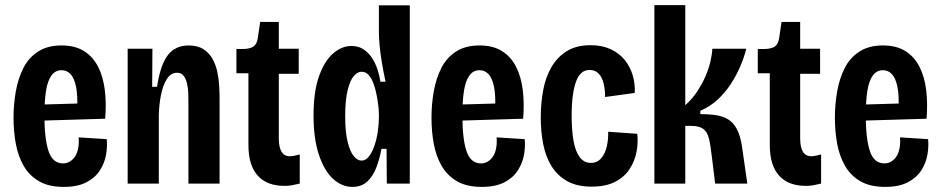

<svg xmlns="http://www.w3.org/2000/svg" viewBox="-20 -719 3685 752"><path d="M230 13Q171 13 133 -9Q95 -31 73 -69Q51 -107 42 -155.5Q33 -204 33 -258Q33 -311 42 -361.5Q51 -412 71.5 -452.5Q92 -493 129 -517Q166 -541 221 -541Q274 -541 309 -519Q344 -497 364 -458Q384 -419 390.5 -366.5Q397 -314 392 -254L125 -246V-309L300 -314L282 -288Q285 -344 278 -378.5Q271 -413 256.5 -428.5Q242 -444 221 -444Q197 -444 182 -424Q167 -404 160.5 -365Q154 -326 154 -266Q154 -176 170 -127.5Q186 -79 227 -79Q241 -79 253 -86Q265 -93 273.5 -105.5Q282 -118 286 -137.5Q290 -157 288 -181L398 -174Q401 -146 395.5 -113.5Q390 -81 371.5 -52Q353 -23 318.5 -5Q284 13 230 13Z M480 0V-341V-528H577L576 -379H595Q604 -438 620 -473.5Q636 -509 660.5 -525Q685 -541 718 -541Q754 -541 776.5 -526.5Q799 -512 812 -489Q825 -466 831 -438Q837 -410 838.5 -383Q840 -356 840 -334V0H718V-309Q718 -329 717.5 -351Q717 -373 712.5 -392Q708 -411 699 -422.5Q690 -434 673 -434Q649 -434 633.5 -409.5Q618 -385 610.5 -347Q603 -309 602 -268V0Z M1095 9Q1061 9 1035 -0.5Q1009 -10 990.5 -30Q972 -50 962.5 -80Q953 -110 953 -152V-432H906V-527H928Q959 -527 973 -537Q987 -547 990 -572L999 -633H1072V-528H1150V-430H1072V-177Q1072 -143 1082.5 -125Q1093 -107 1116 -107Q1123 -107 1132.5 -109Q1142 -111 1154 -114V0Q1138 4 1124 6.5Q1110 9 1095 9Z M1360 13Q1319 13 1284.5 -18.5Q1250 -50 1229 -113Q1208 -176 1208 -266Q1208 -359 1229 -419Q1250 -479 1284 -509Q1318 -539 1357 -539Q1387 -539 1410 -521.5Q1433 -504 1448 -473Q1463 -442 1470 -399H1490Q1481 -441 1475 -478Q1469 -515 1466.5 -544.5Q1464 -574 1464 -593V-698H1585V-266V0H1495L1494 -136H1474Q1467 -97 1454 -63Q1441 -29 1418.5 -8Q1396 13 1360 13ZM1396 -90Q1413 -90 1426 -107.5Q1439 -125 1447.5 -151Q1456 -177 1460 -206Q1464 -235 1464 -258V-272Q1464 -286 1461.5 -306.5Q1459 -327 1454.5 -350Q1450 -373 1442.5 -393Q1435 -413 1423.5 -425.5Q1412 -438 1396 -438Q1380 -438 1365.5 -421Q1351 -404 1341.5 -365.5Q1332 -327 1332 -264Q1332 -202 1341.5 -163.5Q1351 -125 1365.5 -107.5Q1380 -90 1396 -90Z M1867 13Q1808 13 1770 -9Q1732 -31 1710 -69Q1688 -107 1679 -155.5Q1670 -204 1670 -258Q1670 -311 1679 -361.5Q1688 -412 1708.5 -452.5Q1729 -493 1766 -517Q1803 -541 1858 -541Q1911 -541 1946 -519Q1981 -497 2001 -458Q2021 -419 2027.5 -366.5Q2034 -314 2029 -254L1762 -246V-309L1937 -314L1919 -288Q1922 -344 1915 -378.5Q1908 -413 1893.5 -428.5Q1879 -444 1858 -444Q1834 -444 1819 -424Q1804 -404 1797.5 -365Q1791 -326 1791 -266Q1791 -176 1807 -127.5Q1823 -79 1864 -79Q1878 -79 1890 -86Q1902 -93 1910.5 -105.5Q1919 -118 1923 -137.5Q1927 -157 1925 -181L2035 -174Q2038 -146 2032.5 -113.5Q2027 -81 2008.5 -52Q1990 -23 1955.5 -5Q1921 13 1867 13Z M2297 12Q2240 12 2201.5 -9.5Q2163 -31 2140 -68.5Q2117 -106 2107.5 -155Q2098 -204 2098 -259Q2098 -315 2107.5 -366Q2117 -417 2140 -456.5Q2163 -496 2200.5 -519Q2238 -542 2293 -542Q2338 -542 2371.5 -526.5Q2405 -511 2426.5 -484.5Q2448 -458 2458 -424.5Q2468 -391 2466 -355L2350 -339Q2350 -369 2344 -393Q2338 -417 2324.5 -431Q2311 -445 2289 -445Q2271 -445 2258 -434Q2245 -423 2236.5 -400.5Q2228 -378 2223.5 -344.5Q2219 -311 2219 -267Q2219 -208 2226.5 -166.5Q2234 -125 2251 -103Q2268 -81 2294 -81Q2319 -81 2334.5 -99Q2350 -117 2356.5 -145Q2363 -173 2362 -203L2476 -195Q2480 -160 2473 -124Q2466 -88 2446 -57Q2426 -26 2389.5 -7Q2353 12 2297 12Z M2543 0V-699H2664V-307Q2691 -331 2710.5 -360.5Q2730 -390 2743 -420Q2756 -450 2762.5 -478Q2769 -506 2770 -528H2903Q2895 -496 2880 -460.5Q2865 -425 2843 -391Q2821 -357 2791.5 -329.5Q2762 -302 2723 -285V-272Q2759 -272 2786.5 -267.5Q2814 -263 2833.5 -250.5Q2853 -238 2866.5 -212.5Q2880 -187 2886 -146L2907 0H2781L2768 -106Q2763 -151 2756.5 -177Q2750 -203 2734 -214.5Q2718 -226 2687 -226H2664V0Z M3137 9Q3103 9 3077 -0.5Q3051 -10 3032.5 -30Q3014 -50 3004.5 -80Q2995 -110 2995 -152V-432H2948V-527H2970Q3001 -527 3015 -537Q3029 -547 3032 -572L3041 -633H3114V-528H3192V-430H3114V-177Q3114 -143 3124.5 -125Q3135 -107 3158 -107Q3165 -107 3174.5 -109Q3184 -111 3196 -114V0Q3180 4 3166 6.5Q3152 9 3137 9Z M3447 13Q3388 13 3350 -9Q3312 -31 3290 -69Q3268 -107 3259 -155.5Q3250 -204 3250 -258Q3250 -311 3259 -361.5Q3268 -412 3288.5 -452.5Q3309 -493 3346 -517Q3383 -541 3438 -541Q3491 -541 3526 -519Q3561 -497 3581 -458Q3601 -419 3607.5 -366.5Q3614 -314 3609 -254L3342 -246V-309L3517 -314L3499 -288Q3502 -344 3495 -378.5Q3488 -413 3473.5 -428.5Q3459 -444 3438 -444Q3414 -444 3399 -424Q3384 -404 3377.5 -365Q3371 -326 3371 -266Q3371 -176 3387 -127.5Q3403 -79 3444 -79Q3458 -79 3470 -86Q3482 -93 3490.5 -105.5Q3499 -118 3503 -137.5Q3507 -157 3505 -181L3615 -174Q3618 -146 3612.5 -113.5Q3607 -81 3588.5 -52Q3570 -23 3535.5 -5Q3501 13 3447 13Z"/></svg>

Font: Bricolage Grotesque Condensed SemiBold
Style: Regular
Weight: 600
Width: 3
Designer: Mathieu Triay
Foundry: Atelier Triay
Version: Version 1.000;gftools[0.9.30]